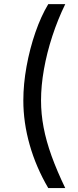

<svg xmlns="http://www.w3.org/2000/svg" viewBox="-20 -790 383 948"><path d="M95.2 -293.9Q95.2 -374.5 111.1 -462.2Q127 -549.8 154.8 -630.1Q182.6 -710.4 218.3 -769.5H302.2Q265.6 -694.8 238.5 -612.1Q211.4 -529.3 197 -448Q182.6 -366.7 182.6 -293.9Q182.6 -228 195.3 -160.9Q208 -93.8 234.6 -20Q261.2 53.7 302.2 138.7H218.3Q157.7 35.2 126.5 -75Q95.2 -185.1 95.2 -293.9Z"/></svg>

Font: Inter 20pt
Style: Regular
Weight: 400
Version: Version 4.001;git-66647c0bb